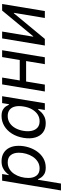

<svg xmlns="http://www.w3.org/2000/svg" viewBox="796 -1388 792 2432"><g transform="rotate(-90 1192.0 -172.0)"><path d="M-4.4 204.1 119.6 -541H203.6L189.5 -455.6H193.4Q206.5 -474.1 228.5 -495.8Q250.5 -517.6 284.2 -533Q317.9 -548.3 366.2 -548.3Q426.3 -548.3 470 -522Q513.7 -495.6 537.4 -447Q561 -398.4 561 -331.5Q561 -268.6 542.2 -207.3Q523.4 -146 488 -96.7Q452.6 -47.4 401.6 -18.1Q350.6 11.2 285.6 11.2Q235.4 11.2 205.8 -5.6Q176.3 -22.5 160.9 -45.4Q145.5 -68.4 138.2 -85.9H130.9L83 204.1ZM273.9 -66.4Q322.3 -66.4 359.6 -90.1Q397 -113.8 422.4 -152.3Q447.8 -190.9 460.7 -237.3Q473.6 -283.7 473.6 -329.1Q473.6 -392.6 443.6 -431.4Q413.6 -470.2 351.6 -470.2Q302.7 -470.2 265.6 -447.3Q228.5 -424.3 203.9 -386.2Q179.2 -348.1 166.5 -301.8Q153.8 -255.4 153.8 -208.5Q153.8 -143.6 184.1 -105Q214.4 -66.4 273.9 -66.4Z M845.2 11.2Q777.3 11.2 731.2 -23.4Q685.1 -58.1 666.5 -121.3Q647.9 -184.6 661.6 -269.5Q676.3 -355.5 715.8 -417.7Q755.4 -480 813.2 -514.2Q871.1 -548.3 939 -548.3Q988.3 -548.3 1016.8 -532.2Q1045.4 -516.1 1059.8 -494.4Q1074.2 -472.7 1082 -455.1H1088.4L1102.1 -541H1189.5L1100.1 0H1015.1L1028.8 -83.5H1020Q1005.9 -64.9 983.6 -42.7Q961.4 -20.5 927.7 -4.6Q894 11.2 845.2 11.2ZM872.1 -66.4Q921.4 -66.4 960 -92.5Q998.5 -118.7 1024.2 -164.6Q1049.8 -210.4 1059.1 -270.5Q1069.3 -330.6 1059.1 -375.5Q1048.8 -420.4 1018.6 -445.3Q988.3 -470.2 939 -470.2Q888.2 -470.2 848.9 -444.1Q809.6 -418 784.7 -372.8Q759.8 -327.6 750.5 -270.5Q740.7 -212.4 751 -166Q761.2 -119.6 791.5 -93Q821.8 -66.4 872.1 -66.4Z M1668 -317.9 1654.3 -237.3H1355L1368.2 -317.9ZM1425.8 -541 1336.4 0H1249L1338.9 -541ZM1772 -541 1682.6 0H1595.2L1685.1 -541Z M2268.1 0H2180.2L2245.6 -392.1H2239.7L1915 0H1831.5L1921.4 -541H2008.3L1943.4 -147.5H1948.7L2274.4 -541H2357.4Z"/></g></svg>

Font: Inter 17pt
Style: Italic
Weight: 400
Italic angle: -9.3988°
Version: Version 4.001;git-66647c0bb